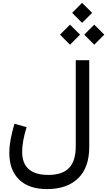

<svg xmlns="http://www.w3.org/2000/svg" viewBox="-20 -1081 753 1350"><path d="M487.3 -990.7 557.1 -1061 627.9 -990.7 557.1 -920.4ZM572.3 -837.4 642.6 -907.7 713.4 -837.4 642.6 -766.6ZM401.9 -837.4 472.2 -907.7 543 -837.4 472.2 -766.6ZM320.3 148.9Q418.9 148.9 465.8 99.6Q512.7 50.3 512.7 -52.7V-657.7H607.4V-46.4Q607.4 96.7 529.5 172.6Q451.7 248.5 310.1 248.5Q183.6 248.5 114.5 181.9Q45.4 115.2 45.4 -7.8Q45.4 -48.3 54 -96.9Q62.5 -145.5 81.5 -210.9L167 -187Q150.9 -135.3 143.3 -91.6Q135.7 -47.9 135.7 -13.7Q135.7 148.9 320.3 148.9Z"/></svg>

Font: Estedad-FD Medium
Style: Regular
Weight: 500
Designer: Amin Abedi
Version: Version 7.3